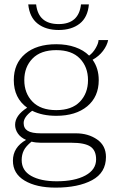

<svg xmlns="http://www.w3.org/2000/svg" viewBox="-20 -709 537 877"><path d="M109 -689H145Q155 -599 248 -599Q340 -599 350 -689H386Q381 -630 344 -601Q307 -572 248 -572Q189 -572 152 -601Q115 -630 109 -689ZM464 8Q464 80 400.5 114Q337 148 234 148Q146 148 92.5 116Q39 84 39 25Q39 -36 99 -70Q74 -81 61.5 -99.5Q49 -118 49 -139Q49 -182 104 -217Q43 -261 43 -343Q43 -419 95 -463Q147 -507 237 -507Q285 -507 323.5 -493.5Q362 -480 387 -455Q405 -468 417.5 -490Q430 -512 430 -526H474Q469 -501 450.5 -476.5Q432 -452 403 -436Q431 -397 431 -343Q431 -267 378.5 -223.5Q326 -180 237 -180Q173 -180 127 -203Q88 -175 88 -147Q88 -123 106.5 -111.5Q125 -100 167 -100H327Q383 -100 423.5 -72Q464 -44 464 8ZM91 -343Q91 -283 128.5 -244.5Q166 -206 237 -206Q308 -206 345 -244.5Q382 -283 382 -343Q382 -403 345 -441.5Q308 -480 237 -480Q166 -480 128.5 -441.5Q91 -403 91 -343ZM419 19Q419 -22 393 -39.5Q367 -57 306 -57H167Q144 -57 124 -62Q98 -41 88.5 -21.5Q79 -2 79 22Q79 70 122.5 94.5Q166 119 239 119Q321 119 370 92.5Q419 66 419 19Z"/></svg>

Font: Trirong ExtraLight
Style: Regular
Weight: 275
Designer: Katatrad Team
Foundry: CadsonDemak
Version: Version 1.001